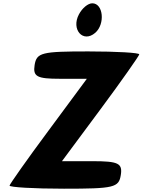

<svg xmlns="http://www.w3.org/2000/svg" viewBox="-20 -1195 865 1165"><path d="M190 -800C179 -730 205 -717 343 -717H507L274 -402C144 -227 40 -79 38 -69C36 -59 185 -50 368 -50C672 -50 701 -57 713 -133C724 -204 699 -217 541 -217H356L589 -531C719 -706 823 -855 825 -865C827 -875 687 -883 516 -883C233 -883 202 -876 190 -800ZM459 -1108C410 -1016 484 -932 558 -996C619 -1049 607 -1175 540 -1175C514 -1175 479 -1146 459 -1108Z"/></svg>

Font: Hussar Skorodowane
Style: Ky
Weight: 700
Foundry: Cannot Into Space Fonts
Version: Version 0.892